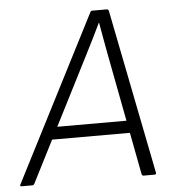

<svg xmlns="http://www.w3.org/2000/svg" viewBox="-72 -700 661 745"><g transform="rotate(-5 258.5 -327.5)"><path d="M-18 0Q-21 0 -22.5 -2Q-24 -4 -22 -7L306 -648Q309 -655 314 -655H372Q377 -655 379 -648L506 -8Q508 0 500 0H457Q452 0 450 -7L359 -484Q354 -513 348 -544Q342 -575 337 -606H336Q321 -575 306 -544.5Q291 -514 275 -483L33 -7Q30 0 24 0ZM105 -170 127 -218H422L429 -170Z"/></g></svg>

Font: Sofia Sans Light
Style: Italic
Weight: 300
Italic angle: -9°
Version: Version 4.100-B